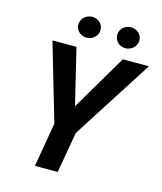

<svg xmlns="http://www.w3.org/2000/svg" viewBox="-130 -992 915 1086"><g transform="rotate(15 328.0 -449.0)"><path d="M310.5 -384.3 502.9 -710.9H655.8L354 -239.7L312 0H178.7L223.1 -258.8L90.8 -710.9H231.4ZM209 -835Q209 -848.6 214.1 -860.1Q219.2 -871.6 228 -879.9Q236.8 -888.2 248.5 -893.1Q260.3 -897.9 273.4 -898.4Q286.1 -898.4 297.9 -894.3Q309.6 -890.1 318.6 -882.1Q327.6 -874 333 -863Q338.4 -852.1 338.4 -838.9Q338.4 -825.2 333.3 -814Q328.1 -802.7 319.3 -794.2Q310.5 -785.6 299.1 -781Q287.6 -776.4 274.4 -775.9Q261.2 -775.9 249.5 -780Q237.8 -784.2 228.8 -792Q219.7 -799.8 214.4 -810.8Q209 -821.8 209 -835ZM436.5 -835Q436.5 -848.6 441.4 -859.9Q446.3 -871.1 455.1 -879.6Q463.9 -888.2 475.6 -892.8Q487.3 -897.5 500.5 -897.9Q513.2 -897.9 524.9 -893.8Q536.6 -889.6 545.7 -881.8Q554.7 -874 560.3 -863Q565.9 -852.1 565.9 -838.9Q565.9 -825.2 560.8 -813.7Q555.7 -802.2 546.9 -793.7Q538.1 -785.2 526.4 -780.3Q514.6 -775.4 501.5 -774.9Q488.3 -774.9 476.6 -779.1Q464.8 -783.2 456.1 -791.3Q447.3 -799.3 441.9 -810.5Q436.5 -821.8 436.5 -835Z"/></g></svg>

Font: Roboto Mono
Style: Bold Italic
Weight: 700
Designer: Google
Version: Version 2.000985; 2015; ttfautohint (v1.3)